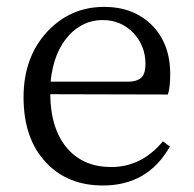

<svg xmlns="http://www.w3.org/2000/svg" viewBox="-20 -536 576 569"><path d="M285.2 13.7Q179.7 13.7 116.2 -54.7Q49.8 -125 49.8 -248Q49.8 -367.2 121.1 -443.4Q189.5 -515.6 289.1 -515.6Q375 -515.6 429.7 -461.9Q484.4 -407.2 484.4 -316.4Q484.4 -276.4 477.5 -255.9L128.9 -256.8Q129.9 -152.3 180.7 -94.7Q228.5 -41 309.6 -41Q399.4 -41 462.9 -117.2L483.4 -101.6Q418 13.7 285.2 13.7ZM129.9 -293.9H358.4Q388.7 -293.9 401.4 -308.6Q411.1 -320.3 411.1 -346.7Q411.1 -399.4 376 -437.5Q338.9 -476.6 284.2 -476.6Q226.6 -476.6 184.6 -431.6Q138.7 -381.8 129.9 -293.9Z"/></svg>

Font: Bpmf Zihi Only R
Style: R
Weight: 400
Foundry: But Ko
Version: Version 1.320